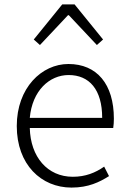

<svg xmlns="http://www.w3.org/2000/svg" viewBox="-20 -837 578 870"><path d="M133 -658 161 -633 288 -768H292L419 -633L447 -658L318 -817H262ZM304 13C381 13 431 -12 474 -39L452 -82C412 -54 367 -36 310 -36C195 -36 118 -126 115 -257H493C495 -270 496 -284 496 -299C496 -456 419 -547 290 -547C169 -547 56 -439 56 -266C56 -91 167 13 304 13ZM115 -303C126 -426 204 -497 291 -497C384 -497 443 -432 443 -303Z"/></svg>

Font: Spoqa Han Sans Neo Light
Style: Regular
Weight: 300
Designer: [Spoqa Han Sans Neo] Dong-huui Kim  Younghwa Kang  Yujin Lee  [Noto Sans] Ryoko NISHIZUKA  (kana & ideographs); Paul D. 
Foundry: Spoqa (http://www.spoqa-han-sans.com)
Version: Version 1.000